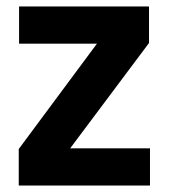

<svg xmlns="http://www.w3.org/2000/svg" viewBox="-20 -574 523 594"><path d="M441 -441 197 -115H444V0H38V-113L280 -439H39V-554H441Z"/></svg>

Font: Poppins SemiBold
Style: Regular
Weight: 600
Designer: Ninad Kale (Devanagari), Jonny Pinhorn (Latin)
Foundry: Indian Type Foundry
Version: Version 3.002 2017